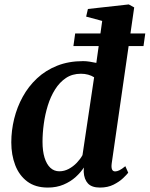

<svg xmlns="http://www.w3.org/2000/svg" viewBox="-20 -837 676 867"><path d="M484.5 -99.5Q482 -81.5 485.8 -72.2Q489.5 -63 500 -63Q508.5 -63 519 -68Q529.5 -73 546 -86.5L559 -57Q552.5 -48.5 535.8 -32.5Q519 -16.5 492.8 -3.2Q466.5 10 431.5 10Q394.5 10 377.2 -8.5Q360 -27 358 -60.5L358.5 -80.5Q345 -59 322 -38Q299 -17 267.2 -3.5Q235.5 10 196 10Q139.5 10 103 -17.5Q66.5 -45 48.8 -91.2Q31 -137.5 31 -194Q31 -247.5 44 -300.5Q57 -353.5 82.8 -400.2Q108.5 -447 147.2 -483.2Q186 -519.5 238 -540.2Q290 -561 355.5 -561Q369.5 -561 385.2 -558.5Q401 -556 415 -553L441.5 -742.5L369 -762L377 -796.5L561.5 -817L586 -803.5ZM405 -488Q393.5 -495.5 378.2 -499.8Q363 -504 345.5 -504Q306.5 -504 277.8 -484.8Q249 -465.5 228.8 -433.2Q208.5 -401 196 -360.8Q183.5 -320.5 177.8 -278Q172 -235.5 172 -196.5Q172 -155 181.2 -125Q190.5 -95 207.5 -79.2Q224.5 -63.5 248 -63.5Q270 -63.5 290.2 -74.2Q310.5 -85 326.8 -102Q343 -119 352.5 -136.5ZM319.5 -686H636L628 -629H311.5Z"/></svg>

Font: Merriweather 36pt
Style: Bold Italic
Weight: 700
Italic angle: -7.8°
Version: Version 2.101